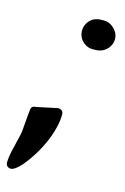

<svg xmlns="http://www.w3.org/2000/svg" viewBox="-144 -583 526 808"><g transform="rotate(15 118.5 -179.0)"><path d="M127 -466.8Q127 -486.3 138.2 -502.9Q157.7 -531.2 195.3 -531.2H208Q227.1 -531.2 245.1 -516.6Q270.5 -495.6 270.5 -466.8Q270.5 -446.8 258.3 -430.2Q237.8 -402.3 200.2 -402.3H188.5Q168.9 -402.3 151.9 -415.5Q127 -435.5 127 -466.8ZM137.7 -104.5Q137.7 -55.2 114.7 3.4Q86.9 73.2 41 130.9L32.2 141.6Q23.4 152.3 10 162.6Q-3.4 172.9 -12.7 172.9Q-32.2 171.9 -34.2 152.3Q-34.2 127 -24.4 87.4Q-9.8 27.8 -7.8 15.6Q-5.9 3.4 -4.9 -13.2Q0 -75.2 2 -87.9Q2.4 -105.5 26.4 -106.4L114.3 -125Q136.7 -124.5 137.7 -104.5Z"/></g></svg>

Font: Allan
Style: Bold
Weight: 700
Version: Version 1.005